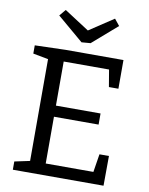

<svg xmlns="http://www.w3.org/2000/svg" viewBox="-98 -985 816 1055"><g transform="rotate(10 310.0 -457.5)"><path d="M486 -65 502 -166H555L554 0H48V-46L133 -64V-632L48 -648V-694L219 -699H542V-539H489L473 -634H220V-388H469V-326H220V-65ZM321 -825 457 -915 486 -879 348 -759 298 -755 152 -879 182 -915Z"/></g></svg>

Font: Bitter Pro
Style: Regular
Weight: 400
Designer: Sol Matas, and Bitter project Authors
Foundry: Sol Matas
Version: Version 1.010